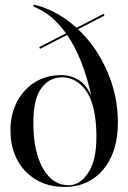

<svg xmlns="http://www.w3.org/2000/svg" viewBox="-20 -750 522 781"><path d="M459.5 -253.5Q459.5 -169 431.5 -110.2Q403.5 -51.5 354.8 -20.5Q306 10.5 243 10.5Q177 10.5 127.2 -18.8Q77.5 -48 50 -100Q22.5 -152 22.5 -220.5Q22.5 -284.5 48.8 -335.2Q75 -386 121.5 -415.2Q168 -444.5 229 -444.5Q268 -444.5 301 -423.8Q334 -403 352 -357.5Q334.5 -437.5 309.5 -500Q284.5 -562.5 253 -608L146.5 -553Q143 -551 141 -554.5Q138.5 -558 142.5 -560L248.5 -614.5Q193.5 -692 120.5 -721.5Q114.5 -724 116 -728Q116.5 -731.5 124 -730Q171 -717.5 213 -693.8Q255 -670 291.5 -637L398 -692Q402 -694 403.5 -690.5Q406 -687 402 -685L297.5 -631Q372.5 -560.5 416 -460.2Q459.5 -360 459.5 -253.5ZM116.5 -217.5Q122 -114.5 161 -54.8Q200 5 262.5 3.5Q309.5 2 343.2 -54.2Q377 -110.5 371.5 -226Q365.5 -337 326 -386.2Q286.5 -435.5 234 -435.5Q175 -435.5 142.8 -383.2Q110.5 -331 116.5 -217.5Z"/></svg>

Font: Fraunces144ptRegular
Style: Regular
Weight: 400
Version: Version 1.000;[0bf87f6ff]